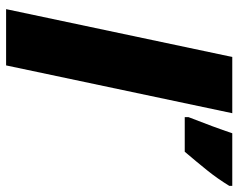

<svg xmlns="http://www.w3.org/2000/svg" viewBox="-98 -702 800 645"><g transform="rotate(90 302.5 -380.0)"><path d="M200.2 0H11.2L171.9 -759.8H360.8ZM374 -612.8Q407.7 -698.7 428.2 -759.8H605V-750Q580.6 -710 552.2 -674.8Q523.9 -639.6 490.2 -600.1H374Z"/></g></svg>

Font: Open Sans Extrabold
Style: Italic
Weight: 800
Italic angle: -12°
Foundry: Ascender Corporation
Version: Version 1.10